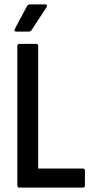

<svg xmlns="http://www.w3.org/2000/svg" viewBox="-20 -855 423 875"><path d="M68 0Q59 0 59 -10V-645Q59 -655 68 -655H145Q150 -655 152 -652Q154 -649 154 -645V-87H358Q367 -87 367 -76V-10Q367 0 358 0ZM53 -711Q48 -711 46.5 -714Q45 -717 47 -722L103 -827Q108 -835 115 -835H187Q193 -835 194 -831Q195 -827 192 -822L124 -718Q119 -711 110 -711Z"/></svg>

Font: Sofia Sans Condensed SemiBold
Style: Regular
Weight: 600
Designer: Botio Nikoltchev, Ani Petrova
Foundry: lettersoup
Version: Version 4.101